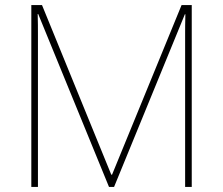

<svg xmlns="http://www.w3.org/2000/svg" viewBox="-20 -827 877 754"><path d="M408 -93H428L706 -771H708C707 -738 707 -715 707 -695V-93H733V-807H693L420 -141H417L145 -807H103V-93H129V-689C129 -719 129 -739 128 -772H130Z"/></svg>

Font: Noto Sans Kannada UI Thin
Style: Regular
Weight: 100
Designer: Jelle Bosma - Monotype Design Team
Foundry: Monotype Imaging Inc.
Version: Version 2.005